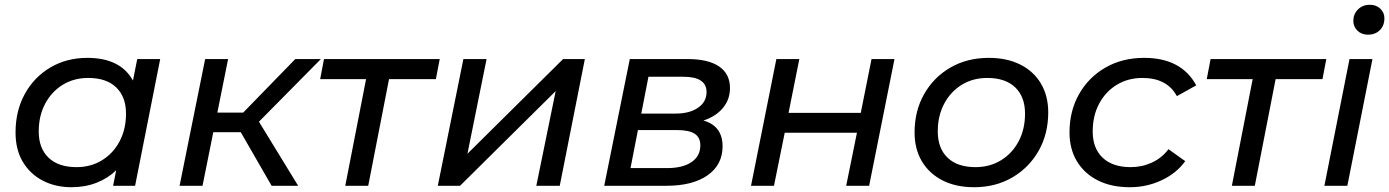

<svg xmlns="http://www.w3.org/2000/svg" viewBox="-20 -777 5810 803"><path d="M279 6Q212 6 159 -21.5Q106 -49 75.5 -100Q45 -151 45 -223Q45 -314 84 -384.5Q123 -455 191 -495Q259 -535 345 -535Q484 -535 536 -440L554 -530H650L545 0H453L466 -65Q431 -31 383.5 -12.5Q336 6 279 6ZM300 -78Q360 -78 407 -107Q454 -136 480.5 -186.5Q507 -237 507 -302Q507 -372 466 -411.5Q425 -451 349 -451Q289 -451 242.5 -422.5Q196 -394 169 -343.5Q142 -293 142 -227Q142 -157 183 -117.5Q224 -78 300 -78Z M1116 0 987 -224H872L827 0H731L838 -530H934L889 -306H997L1215 -530H1322L1063 -268L1227 0Z M1424 0 1511 -446H1319L1335 -530H1819L1803 -446H1607L1520 0Z M1811 0 1918 -530H2015L1935 -134L2335 -530H2426L2321 0H2223L2304 -396L1904 0Z M2507 0 2614 -530H2856Q2942 -530 2987.5 -499Q3033 -468 3033 -409Q3033 -361 3003.5 -325.5Q2974 -290 2922 -273Q3002 -250 3002 -165Q3002 -88 2939.5 -44Q2877 0 2767 0ZM2617 -74H2770Q2835 -74 2872 -99Q2909 -124 2909 -169Q2909 -202 2885.5 -217.5Q2862 -233 2811 -233H2648ZM2662 -302H2806Q2864 -302 2899.5 -326.5Q2935 -351 2935 -392Q2935 -456 2838 -456H2692Z M3121 0 3227 -530H3323L3278 -305H3580L3625 -530H3721L3615 0H3519L3564 -222H3262L3217 0Z M4054 6Q3978 6 3922 -22.5Q3866 -51 3835.5 -102.5Q3805 -154 3805 -223Q3805 -313 3845 -383.5Q3885 -454 3955 -494.5Q4025 -535 4116 -535Q4191 -535 4247 -507Q4303 -479 4333.5 -427.5Q4364 -376 4364 -307Q4364 -217 4324 -146.5Q4284 -76 4214 -35Q4144 6 4054 6ZM4060 -78Q4120 -78 4167 -107Q4214 -136 4240.5 -186.5Q4267 -237 4267 -302Q4267 -372 4226 -411.5Q4185 -451 4109 -451Q4049 -451 4002.5 -422.5Q3956 -394 3929 -343.5Q3902 -293 3902 -227Q3902 -157 3943 -117.5Q3984 -78 4060 -78Z M4705 6Q4628 6 4571.5 -22.5Q4515 -51 4484 -102.5Q4453 -154 4453 -223Q4453 -313 4493 -383.5Q4533 -454 4603.5 -494.5Q4674 -535 4765 -535Q4921 -535 4983 -420L4902 -375Q4861 -451 4758 -451Q4698 -451 4651 -422.5Q4604 -394 4577 -343.5Q4550 -293 4550 -227Q4550 -157 4591.5 -117.5Q4633 -78 4709 -78Q4756 -78 4797.5 -97Q4839 -116 4867 -153L4937 -103Q4900 -52 4838 -23Q4776 6 4705 6Z M5132 0 5219 -446H5027L5043 -530H5527L5511 -446H5315L5228 0Z M5519 0 5624 -530H5720L5615 0ZM5701 -632Q5674 -632 5657 -649Q5640 -666 5640 -690Q5640 -718 5659.5 -737.5Q5679 -757 5709 -757Q5736 -757 5753 -740.5Q5770 -724 5770 -701Q5770 -670 5751 -651Q5732 -632 5701 -632Z"/></svg>

Font: Montserrat Medium
Style: Italic
Weight: 500
Italic angle: -11.3°
Designer: Julieta Ulanovsky
Foundry: Julieta Ulanovsky
Version: Version 9.000; ttfautohint (v1.8.4.7-5d5b)